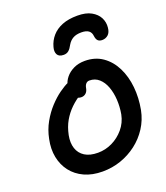

<svg xmlns="http://www.w3.org/2000/svg" viewBox="-177 -1127 1089 1257"><g transform="rotate(-20 367.5 -498.0)"><path d="M320 10Q248 10 193.5 -15Q139 -40 105 -84Q71 -128 59.5 -186Q48 -244 62 -310Q74 -371 102.5 -421.5Q131 -472 167 -511Q203 -550 240 -576.5Q277 -603 307 -616Q337 -629 353 -629Q371 -629 382 -624Q393 -619 400 -602Q413 -576 400 -555Q387 -534 360 -518Q317 -492 283 -459Q249 -426 225.5 -385Q202 -344 191 -290Q181 -239 194 -199.5Q207 -160 242 -138Q277 -116 333 -116Q385 -116 432.5 -139Q480 -162 515 -203.5Q550 -245 561 -300Q570 -351 567 -400.5Q564 -450 549 -490.5Q534 -531 506.5 -555.5Q479 -580 440 -580Q425 -580 415.5 -569Q406 -558 403 -539Q399 -518 386 -506.5Q373 -495 355 -495Q335 -495 319 -506.5Q303 -518 295.5 -540.5Q288 -563 295 -596Q301 -626 322 -652Q343 -678 377 -694.5Q411 -711 455 -711Q527 -711 579 -674.5Q631 -638 661.5 -576.5Q692 -515 699.5 -439Q707 -363 692 -283Q679 -217 644 -163Q609 -109 558.5 -70.5Q508 -32 447.5 -11Q387 10 320 10ZM511 -1006Q570 -1006 607 -985.5Q644 -965 660.5 -933Q677 -901 673 -864Q670 -831 652.5 -815.5Q635 -800 611 -800Q592 -800 581.5 -810Q571 -820 568 -843Q566 -868 549 -881Q532 -894 498 -894Q462 -894 439.5 -881Q417 -868 403 -844Q390 -819 376 -807Q362 -795 341 -795Q308 -795 297 -815.5Q286 -836 295 -867Q306 -908 333.5 -939.5Q361 -971 405 -988.5Q449 -1006 511 -1006Z"/></g></svg>

Font: Shantell Sans SemiBold
Style: Italic
Weight: 600
Italic angle: -11°
Designer: Stephen Nixon, Anya Danilova, Shantell Martin
Foundry: Arrow Type
Version: Version 1.011;[c5ecc13dd]